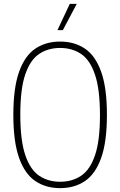

<svg xmlns="http://www.w3.org/2000/svg" viewBox="-20 -964 622 993"><path d="M291 9Q217 9 162.8 -27.5Q108.5 -64 78.8 -147.2Q49 -230.5 49 -370Q49 -509.5 78.8 -592.8Q108.5 -676 162.8 -712.5Q217 -749 291 -749Q365 -749 419.2 -712.5Q473.5 -676 503.2 -592.8Q533 -509.5 533 -370Q533 -230.5 503.2 -147.2Q473.5 -64 419.2 -27.5Q365 9 291 9ZM291 -24Q353 -24 399.2 -54.8Q445.5 -85.5 471.2 -160.5Q497 -235.5 497 -368Q497 -502.5 471.2 -578.2Q445.5 -654 399.2 -685Q353 -716 291 -716Q229 -716 182.8 -685.2Q136.5 -654.5 110.8 -579.5Q85 -504.5 85 -372Q85 -237.5 110.8 -161.8Q136.5 -86 182.8 -55Q229 -24 291 -24ZM277 -808 341 -944H377L305 -808Z"/></svg>

Font: Encode Sans Condensed Thin
Style: Regular
Weight: 100
Width: 3
Designer: Multiple Designers
Foundry: Impallari Type
Version: Version 3.000; ttfautohint (v1.8.3) -l 8 -r 50 -G 200 -x 14 